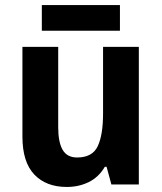

<svg xmlns="http://www.w3.org/2000/svg" viewBox="-20 -732 642 762"><path d="M531 -546V0H422L403 -70H396Q372 -29 332.5 -9.5Q293 10 245 10Q163 10 116 -39.5Q69 -89 69 -190V-546H211V-227Q211 -168 228.5 -137.5Q246 -107 286 -107Q347 -107 368 -152Q389 -197 389 -281V-546ZM456 -712V-610H146V-712Z"/></svg>

Font: Noto Sans Gurmukhi UI SemiCondensed
Style: Bold
Weight: 700
Width: 4
Designer: Jelle Bosma - Monotype Design Team
Foundry: Monotype Imaging Inc.
Version: Version 2.004; ttfautohint (v1.8.4.7-5d5b)